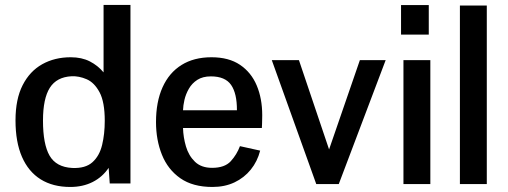

<svg xmlns="http://www.w3.org/2000/svg" viewBox="-20 -742 2047 774"><path d="M263.2 11.7Q193.4 11.7 144 -19Q94.7 -49.8 68.6 -109.6Q42.5 -169.4 42.5 -256.8Q42.5 -342.3 71.3 -398.7Q100.1 -455.1 150.4 -483.2Q200.7 -511.2 265.1 -511.2Q309.6 -511.2 342.3 -494.4Q375 -477.5 397.5 -450.2V-722.2H505.9V-2.4H422.4L418 -65.4Q393.1 -28.3 353.5 -8.3Q314 11.7 263.2 11.7ZM271 -64.9Q324.2 -62.5 352.5 -87.9Q380.9 -113.3 391.6 -157.5Q402.3 -201.7 402.3 -254.9Q402.3 -331.1 381.3 -370.1Q360.4 -409.2 329.3 -422.6Q298.3 -436 268.6 -434.6Q208.5 -431.6 180.9 -388.2Q153.3 -344.7 153.3 -255.9Q153.3 -160.6 179.9 -114.5Q206.5 -68.4 271 -64.9Z M836.4 11.7Q757.3 11.7 707 -23.4Q656.7 -58.6 632.8 -118.2Q608.9 -177.7 608.9 -250Q608.9 -331.5 635.3 -390.1Q661.6 -448.7 711.7 -480Q761.7 -511.2 832.5 -511.2Q902.3 -511.2 947.5 -480.7Q992.7 -450.2 1014.9 -397.5Q1037.1 -344.7 1037.1 -277.8Q1037.1 -275.9 1036.9 -264.6Q1036.6 -253.4 1036.4 -241.9Q1036.1 -230.5 1035.6 -226.1H717.8Q718.8 -188.5 729.7 -151.4Q740.7 -114.3 766.1 -89.8Q791.5 -65.4 835 -65.4Q885.7 -65.4 910.2 -92Q934.6 -118.7 947.3 -152.8L1028.8 -134.8Q1017.6 -91.3 991 -58.3Q964.4 -25.4 925.3 -6.8Q886.2 11.7 836.4 11.7ZM717.8 -297.4H935.1Q935.5 -365.2 911.6 -399.7Q887.7 -434.1 830.1 -434.1Q797.4 -434.1 775.6 -420.2Q753.9 -406.2 741.5 -384.5Q729 -362.8 723.6 -339.6Q718.3 -316.4 717.8 -297.4Z M1254.9 0 1075.7 -499.5H1185.1L1306.6 -139.6L1430.7 -499.5H1534.7L1345.7 0Z M1606.4 0V-499.5H1714.8V0ZM1596.7 -602.5V-721.7H1708.5V-602.5Z M1834 0V-719.7H1942.4V0Z"/></svg>

Font: Pontano Sans
Style: Bold
Weight: 700
Designer: Vernon Adams
Foundry: Vernon Adams
Version: Version 2.001